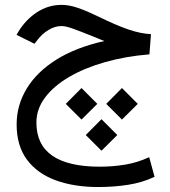

<svg xmlns="http://www.w3.org/2000/svg" viewBox="-20 -437 698 788"><path d="M332 117.2 396.5 181.6 461.4 117.2 396.5 52.2ZM416 -10.7 480.5 53.7 545.4 -10.7 480.5 -75.7ZM250 -10.7 314.5 53.7 379.4 -10.7 314.5 -75.7ZM408.2 -268.6Q290.5 -242.2 210.4 -191.7Q130.4 -141.1 89.4 -73Q48.3 -4.9 48.3 73.7Q48.3 161.6 90.8 218.5Q133.3 275.4 208.7 303Q284.2 330.6 382.8 330.6Q448.2 330.6 506.8 321.3Q565.4 312 614.3 288.6L592.3 208Q543.9 230.5 493.2 238.8Q442.4 247.1 389.6 247.1Q259.8 247.1 194.6 201.9Q129.4 156.7 129.4 65.9Q129.4 10.7 164.8 -36.6Q200.2 -84 263.7 -121.1Q327.1 -158.2 411.4 -182.1Q495.6 -206.1 593.3 -213.9L599.6 -296.9Q578.6 -297.9 555.9 -302.5Q533.2 -307.1 507.3 -315.9Q481.4 -324.7 450.4 -338.1Q419.4 -351.6 381.3 -370.1Q338.4 -391.1 301.3 -404.1Q264.2 -417 233.4 -417Q178.2 -417 132.1 -387Q85.9 -356.9 55.2 -306.6L47.9 -293.9L121.6 -257.3L134.8 -274.4Q152.8 -297.9 179 -314Q205.1 -330.1 232.9 -330.1Q250 -330.1 282.2 -318.4Q314.5 -306.6 363.8 -286.6Q377.4 -281.2 384.8 -278.1Q392.1 -274.9 397.2 -272.9Q402.3 -271 408.2 -268.6Z"/></svg>

Font: Vazir Variable Regular
Style: Regular
Weight: 400
Designer: Saber Rastikerdar
Foundry: Saber Rastikerdar
Version: Version 30.1.0